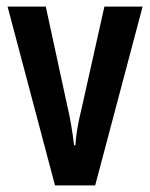

<svg xmlns="http://www.w3.org/2000/svg" viewBox="-20 -563 456 583"><path d="M147 0 3 -543H119L184 -243Q191 -214 196 -184Q201 -154 205 -122H209Q210 -143 214.5 -170.5Q219 -198 227 -230L297 -543H413L269 0Z"/></svg>

Font: Noto Sans Thai Looped ExtraCondensed SemiBold
Style: Regular
Weight: 600
Width: 2
Designer: Sasikarn Vongin, Ben Mitchell
Foundry: The Fontpad Ltd
Version: Version 1.001; ttfautohint (v1.8.4.7-5d5b)